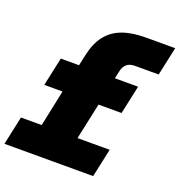

<svg xmlns="http://www.w3.org/2000/svg" viewBox="-149 -964 1019 1088"><g transform="rotate(20 360.0 -420.0)"><path d="M546 -840H722L685 -668H541Q510 -668 492.5 -652.5Q475 -637 469 -608L459 -563H599L562 -391H423L376 -172H570L533 0H-2L35 -172H160L206 -391H96L133 -563H243L257 -628Q273 -703 309 -749.5Q345 -796 403 -818Q461 -840 546 -840Z"/></g></svg>

Font: Azeret Mono Black
Style: Italic
Weight: 900
Italic angle: -12°
Designer: Martin Vácha
Foundry: Displaay
Version: Version 1.000; Glyphs 3.0.3, build 3074